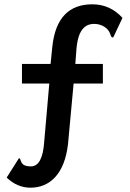

<svg xmlns="http://www.w3.org/2000/svg" viewBox="-20 -697 603 892"><path d="M121 175C211 175 280 112 296 -28L322 -309H458V-400H330L335 -467C342 -557 374 -586 418 -586C452 -586 484 -566 492 -539C496 -529 496 -523 506 -523L549 -614C511 -656 464 -677 409 -677C303 -677 237 -616 223 -479L215 -400H82V-309H209L185 -34C180 34 161 76 124 76C66 76 83 40 68 38L11 128C43 159 81 175 121 175Z"/></svg>

Font: Inconsolata SemiExpanded
Style: Bold
Weight: 700
Width: 6
Monospace: yes
Designer: Raph Levien, Cyreal, Brenton Simpson
Foundry: Raph Levien, Cyreal, Google
Version: Version 3.100